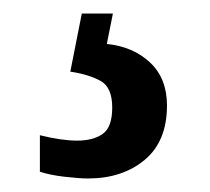

<svg xmlns="http://www.w3.org/2000/svg" viewBox="-20 -29 311 284"><path d="M110 235Q98 235 76 232.5Q54 230 39 225V171Q71 179 94 179Q118 179 132 169Q146 159 146 130Q146 100 128.5 90.5Q111 81 84 77L101 -9H147L138 36Q177 40 202 63.5Q227 87 227 127Q227 180 194 207.5Q161 235 110 235Z"/></svg>

Font: Noto Serif ExtraCondensed
Style: Bold
Weight: 700
Width: 2
Designer: Monotype Design Team
Foundry: Monotype Imaging Inc.
Version: Version 2.014; ttfautohint (v1.8.4.7-5d5b)